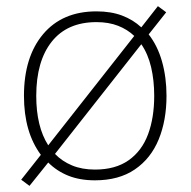

<svg xmlns="http://www.w3.org/2000/svg" viewBox="-20 -577 621 625"><path d="M522 -265Q522 -185 496.5 -123Q471 -61 419 -25.5Q367 10 289 10Q240 10 202.5 -5Q165 -20 137 -48L76 28L49 8L113 -73Q58 -147 58 -265Q58 -392 120.5 -466Q183 -540 294 -540Q341 -540 377 -526.5Q413 -513 440 -488L494 -557L521 -537L464 -465Q493 -428 507.5 -376.5Q522 -325 522 -265ZM98 -265Q98 -165 137 -104L417 -460Q395 -481 364.5 -493Q334 -505 294 -505Q199 -505 148.5 -441.5Q98 -378 98 -265ZM482 -265Q482 -315 472 -358Q462 -401 440 -433L159 -76Q182 -52 214.5 -38.5Q247 -25 289 -25Q356 -25 399 -55.5Q442 -86 462 -140Q482 -194 482 -265Z"/></svg>

Font: Noto Sans Gujarati ExtraLight
Style: Regular
Weight: 200
Designer: Jelle Bosma - Monotype Design Team, Universal Thirst
Foundry: Monotype Imaging Inc.
Version: Version 2.106; ttfautohint (v1.8.4.7-5d5b)